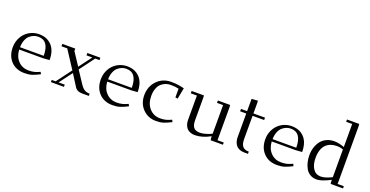

<svg xmlns="http://www.w3.org/2000/svg" viewBox="-30 -1419 4075 2116"><g transform="rotate(20 2007.0 -361.0)"><path d="M41 -217.8Q41 -267.6 59.1 -311.5Q77.1 -355.5 107.7 -386.2Q138.2 -417 179.7 -434.6Q221.2 -452.1 267.1 -452.1Q360.8 -452.1 416 -392.8Q471.2 -333.5 471.2 -223.1L397.9 -217.8H116.2Q121.1 -134.8 169.9 -85.4Q218.8 -36.1 291 -36.1Q329.1 -36.1 358.9 -43.7Q388.7 -51.3 422.9 -67.9L435.1 -43.9Q378.9 -15.1 343.3 -4.2Q307.6 6.8 257.8 6.8Q159.2 6.8 100.1 -55.2Q41 -117.2 41 -217.8ZM116.2 -245.1H394Q394 -422.9 267.1 -422.9Q240.7 -422.9 215.8 -413.3Q190.9 -403.8 168.2 -384Q145.5 -364.3 131.3 -328.4Q117.2 -292.5 116.2 -245.1Z M542 -411.1V-439H693.8V-411.1L792 -262.2L903.8 -411.1H835V-439H987.8V-411.1H938L807.6 -235.8L902.8 -91.8Q928.2 -53.7 953.6 -39.8Q979 -25.9 1012.7 -25.9V0H932.6Q873 0 847.7 -41L761.7 -176.8L647.9 -25.9H720.7V0H567.9V-25.9H613.8L745.6 -202.1L609.9 -411.1Z M1073.7 -217.8Q1073.7 -267.6 1091.8 -311.5Q1109.9 -355.5 1140.4 -386.2Q1170.9 -417 1212.4 -434.6Q1253.9 -452.1 1299.8 -452.1Q1393.6 -452.1 1448.7 -392.8Q1503.9 -333.5 1503.9 -223.1L1430.7 -217.8H1148.9Q1153.8 -134.8 1202.6 -85.4Q1251.5 -36.1 1323.7 -36.1Q1361.8 -36.1 1391.6 -43.7Q1421.4 -51.3 1455.6 -67.9L1467.8 -43.9Q1411.6 -15.1 1376 -4.2Q1340.3 6.8 1290.5 6.8Q1191.9 6.8 1132.8 -55.2Q1073.7 -117.2 1073.7 -217.8ZM1148.9 -245.1H1426.8Q1426.8 -422.9 1299.8 -422.9Q1273.4 -422.9 1248.5 -413.3Q1223.6 -403.8 1200.9 -384Q1178.2 -364.3 1164.1 -328.4Q1149.9 -292.5 1148.9 -245.1Z M1583.5 -217.8Q1583.5 -319.8 1648.9 -387.9Q1714.4 -456.1 1812.5 -456.1Q1856.4 -456.1 1888.7 -451.9Q1920.9 -447.8 1967.3 -437L1942.4 -306.2L1914.6 -311V-413.1Q1876 -422.9 1819.3 -422.9Q1789.6 -422.9 1762.2 -412.8Q1734.9 -402.8 1710.9 -381.8Q1687 -360.8 1672.9 -323.2Q1658.7 -285.6 1658.7 -235.8Q1658.7 -145.5 1708 -90.8Q1757.3 -36.1 1833.5 -36.1Q1871.6 -36.1 1901.4 -43.7Q1931.2 -51.3 1965.3 -67.9L1977.5 -43.9Q1921.4 -15.1 1885.7 -4.2Q1850.1 6.8 1800.3 6.8Q1707.5 6.8 1645.5 -56.2Q1583.5 -119.1 1583.5 -217.8Z M2058.6 -411.1V-439H2203.1L2204.6 -411.1V-150.9Q2204.6 -89.4 2227.3 -63.2Q2250 -37.1 2301.3 -37.1Q2332.5 -37.1 2373 -49.8Q2413.6 -62.5 2437.5 -76.2V-411.1H2366.2V-439H2510.3L2512.2 -411.1V-25.9H2585.4V0H2441.4L2437.5 -23.9V-45.9Q2340.8 6.8 2257.3 6.8Q2228.5 6.8 2206.1 -1.2Q2183.6 -9.3 2169.7 -22.2Q2155.8 -35.2 2146.7 -53.2Q2137.7 -71.3 2134 -89.8Q2130.4 -108.4 2130.4 -128.9V-411.1Z M2637.2 -411.1V-439H2709V-583L2781.7 -587.9L2783.2 -561V-439H2918.9V-411.1H2783.2V-141.1Q2783.2 -79.6 2806.2 -52.7Q2829.1 -25.9 2878.9 -25.9V0H2835.9Q2807.1 0 2784.7 -8.1Q2762.2 -16.1 2748.3 -29.1Q2734.4 -42 2725.3 -60.3Q2716.3 -78.6 2712.6 -97.2Q2709 -115.7 2709 -136.2V-411.1Z M3002.9 -217.8Q3002.9 -267.6 3021 -311.5Q3039.1 -355.5 3069.6 -386.2Q3100.1 -417 3141.6 -434.6Q3183.1 -452.1 3229 -452.1Q3322.8 -452.1 3377.9 -392.8Q3433.1 -333.5 3433.1 -223.1L3359.9 -217.8H3078.1Q3083 -134.8 3131.8 -85.4Q3180.7 -36.1 3252.9 -36.1Q3291 -36.1 3320.8 -43.7Q3350.6 -51.3 3384.8 -67.9L3397 -43.9Q3340.8 -15.1 3305.2 -4.2Q3269.5 6.8 3219.7 6.8Q3121.1 6.8 3062 -55.2Q3002.9 -117.2 3002.9 -217.8ZM3078.1 -245.1H3356Q3356 -422.9 3229 -422.9Q3202.6 -422.9 3177.7 -413.3Q3152.8 -403.8 3130.1 -384Q3107.4 -364.3 3093.3 -328.4Q3079.1 -292.5 3078.1 -245.1Z M3519.5 -217.8Q3519.5 -266.1 3532.7 -308.3Q3545.9 -350.6 3571 -384Q3596.2 -417.5 3636.7 -436.8Q3677.2 -456.1 3728.5 -456.1Q3778.8 -456.1 3845.7 -432.1V-702.1H3774.9V-729H3918.5L3920.9 -702.1V-25.9H3993.7V0H3848.6L3845.7 -23.9V-47.9Q3814.5 -29.3 3766.1 -11.2Q3717.8 6.8 3683.6 6.8Q3640.1 6.8 3607.2 -13.2Q3574.2 -33.2 3555.9 -66.7Q3537.6 -100.1 3528.6 -138.2Q3519.5 -176.3 3519.5 -217.8ZM3593.8 -213.9Q3593.8 -134.3 3626 -86.7Q3658.2 -39.1 3716.8 -39.1Q3769 -39.1 3845.7 -78.1V-402.8Q3812 -416 3769.5 -416Q3731.4 -416 3700.2 -404.5Q3668.9 -393.1 3644.8 -369.4Q3620.6 -345.7 3607.2 -306.2Q3593.8 -266.6 3593.8 -213.9Z"/></g></svg>

Font: Dehuti Alt
Style: Book
Weight: 400
Version: Version 1.2